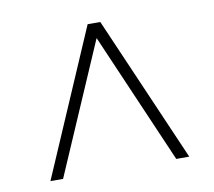

<svg xmlns="http://www.w3.org/2000/svg" viewBox="-57 -774 633 568"><g transform="rotate(-10 259.0 -490.0)"><path d="M51 -271 240 -709H278L468 -271H429L259 -664L89 -271Z"/></g></svg>

Font: Georama Extended ExtraLight
Style: Regular
Weight: 200
Width: 7
Designer: Jean-Baptiste Levee
Foundry: Production Type
Version: Version 1.000